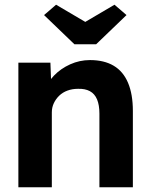

<svg xmlns="http://www.w3.org/2000/svg" viewBox="-20 -795 662 815"><path d="M58 -529H194L198 -421L170 -409Q181 -445 209.5 -474.5Q238 -504 278 -522Q318 -540 362 -540Q422 -540 462.5 -516Q503 -492 523.5 -443.5Q544 -395 544 -324V0H402V-313Q402 -349 392 -373Q382 -397 361.5 -408Q341 -419 311 -418Q287 -418 266.5 -410.5Q246 -403 231.5 -389Q217 -375 208.5 -357Q200 -339 200 -318V0H130Q107 0 89 0Q71 0 58 0ZM296 -607 167 -731 218 -775 342 -702 466 -775 517 -731 388 -607Z"/></svg>

Font: Our Lexend SemiBold
Style: Regular
Weight: 600
Designer: Bonnie Shaver-Troup, Thomas Jockin
Foundry: Lexend
Version: Version 1.007